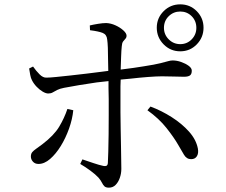

<svg xmlns="http://www.w3.org/2000/svg" viewBox="-20 -832 1040 883"><path d="M359 -99Q383 -91 409.5 -82Q436 -73 455 -69Q464 -67 469.5 -69.5Q475 -72 476 -82Q477 -99 478 -134.5Q479 -170 479.5 -214Q480 -258 480 -301Q480 -344 480 -376Q480 -397 479 -427Q479 -443 479 -459Q454 -456 425 -453Q384 -447 344 -440.5Q304 -434 274 -428Q254 -424 242.5 -418Q231 -412 222.5 -407Q214 -402 202 -402Q191 -402 176.5 -410.5Q162 -419 148.5 -433Q135 -447 127 -463Q122 -472 119 -487.5Q116 -503 114 -517L132 -526Q146 -506 162 -490Q178 -474 194 -475Q209 -475 238.5 -478Q268 -481 305 -485Q342 -489 379 -493.5Q416 -498 447 -502Q465 -504 478 -506Q478 -531 477 -556Q477 -587 476 -612Q475 -637 473 -650Q471 -673 452.5 -680.5Q434 -688 394 -693L393 -715Q410 -719 431.5 -722.5Q453 -726 469 -726Q490 -725 511 -715.5Q532 -706 547 -692.5Q562 -679 562 -668Q562 -659 556.5 -653.5Q551 -648 546 -641Q541 -634 540 -619Q538 -601 537 -571Q536 -543 535 -512Q600 -520 641 -527Q693 -535 718.5 -541.5Q744 -548 754.5 -551Q765 -554 774 -554Q793 -554 813 -547Q833 -540 847.5 -529.5Q862 -519 862 -507Q862 -491 853.5 -485Q845 -479 826 -479Q805 -479 781 -480Q757 -481 725 -481Q701 -481 661 -478Q621 -475 578 -470Q555 -468 535 -466Q534 -450 534 -435Q534 -401 534 -374Q534 -352 534 -315.5Q534 -279 535 -238Q536 -197 536.5 -158Q537 -119 537.5 -91.5Q538 -64 538 -55Q538 -34 531 -14Q524 6 511.5 18.5Q499 31 481 31Q467 31 460.5 25Q454 19 449 8.5Q444 -2 433 -15Q419 -30 396 -47Q373 -64 349 -78ZM701 -704.5Q701 -749 732.5 -780.5Q764 -812 809 -812Q854 -812 885 -780.5Q916 -749 916 -704.5Q916 -660 885 -628Q854 -596 809 -596Q764 -596 732.5 -628Q701 -660 701 -704.5ZM800 -165Q780 -200 745.5 -243.5Q711 -287 658 -325L672 -342Q723 -323 770 -293Q817 -263 849.5 -226.5Q882 -190 890 -149Q894 -127 885.5 -113.5Q877 -100 859 -100Q838 -100 826 -120.5Q814 -141 800 -165ZM734 -704Q734 -673 756 -651Q778 -629 809 -629Q840 -629 861.5 -651Q883 -673 883 -704Q883 -736 861.5 -757.5Q840 -779 809 -779Q778 -779 756 -757.5Q734 -736 734 -704ZM290 -331 317 -325Q313 -284 297.5 -240.5Q282 -197 259.5 -160.5Q237 -124 210.5 -101Q184 -78 157 -78Q141 -78 131.5 -88.5Q122 -99 122 -112Q122 -125 128.5 -132.5Q135 -140 146.5 -148Q158 -156 174 -168Q228 -209 252 -249Q276 -289 290 -331Z"/></svg>

Font: Early Summer Mincho
Style: Regular
Weight: 400
Designer: GuiWonder
Version: Version 1.002